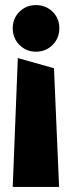

<svg xmlns="http://www.w3.org/2000/svg" viewBox="-20 -734 283 754"><path d="M213 -623Q213 -662 186.5 -688Q160 -714 121 -714Q83 -714 56.5 -688Q30 -662 30 -623Q30 -584 56.5 -557.5Q83 -531 121 -531Q160 -531 186.5 -557.5Q213 -584 213 -623ZM30 0H212L192 -466L50 -506Z"/></svg>

Font: Catamaran
Style: Regular
Weight: 900
Designer: Pria Ravichandran
Version: Version 1.001;PS 001.000;hotconv 1.0.70;makeotf.lib2.5.58329